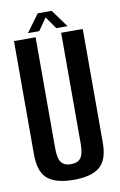

<svg xmlns="http://www.w3.org/2000/svg" viewBox="-89 -832 553 888"><g transform="rotate(-10 188.0 -388.0)"><path d="M184.5 5Q101 5 62 -27.8Q23 -60.5 23 -141.5V-675H124.5V-154.5Q124.5 -105.5 139 -87Q153.5 -68.5 184.5 -68.5Q215.5 -68.5 230 -87Q244.5 -105.5 244.5 -154.5V-675H346V-141.5Q346 -60.5 307 -27.8Q268 5 184.5 5ZM93 -700 153.5 -782.5H219L279 -700H226L186 -757.5L146 -700Z"/></g></svg>

Font: Anybody Condensed Medium
Style: Regular
Weight: 500
Width: 3
Designer: Tyler Finck
Foundry: Etcetera Type Company
Version: Version 1.010; ttfautohint (v1.8.3) -l 8 -r 50 -G 200 -x 14 